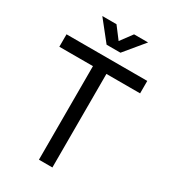

<svg xmlns="http://www.w3.org/2000/svg" viewBox="-218 -1018 992 1123"><g transform="rotate(30 277.5 -456.5)"><path d="M231.9 0V-631.8H4.9V-715.8H550.3V-631.8H322.8V0ZM288.6 -834 347.2 -913.1H441.9L332 -780.3H238.3L132.8 -913.1H228.5Z"/></g></svg>

Font: Arian AMU
Style: Regular
Weight: 400
Designer: Ruben Hakobyan (Tarumian)
Foundry: Ruben Hakobyan (Tarumian)
Version: Version 4.003